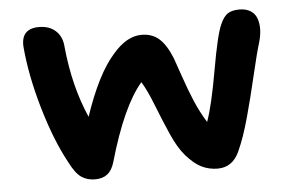

<svg xmlns="http://www.w3.org/2000/svg" viewBox="-44 -708 1027 668"><g transform="rotate(-5 470.0 -373.5)"><path d="M690.9 -101.1Q661.6 -101.1 635.7 -113.3Q609.9 -125.5 581.1 -158.2Q556.6 -186.5 534.9 -235.8Q513.2 -285.2 491.9 -339.6Q470.7 -394 452.1 -423.8Q384.8 -345.7 330.1 -153.8Q321.8 -126.5 305.4 -113.8Q289.1 -101.1 262.2 -101.1Q234.9 -101.1 214.6 -115Q194.3 -128.9 173.8 -169.9Q129.9 -250.5 96.2 -366.7Q62.5 -482.9 54.2 -583Q50.8 -646 113.8 -646Q150.4 -646 172.6 -625.2Q194.8 -604.5 196.8 -567.9Q210.4 -429.7 258.8 -319.8Q307.6 -465.3 366.2 -530.8Q414.6 -587.9 466.8 -587.9Q503.9 -587.9 528.3 -566.2Q552.7 -544.4 571.8 -497.1Q575.7 -486.8 593.5 -434.6Q611.3 -382.3 628.4 -342.3Q645.5 -302.2 668 -266.1Q688 -320.8 709.5 -443.8Q731 -566.9 747.1 -601.1Q758.8 -627.4 773.4 -636.7Q788.1 -646 814 -646Q837.9 -646 853.3 -635.7Q868.7 -625.5 874.5 -608.4Q880.4 -591.3 879.9 -571Q879.4 -550.8 873 -527.8Q861.3 -490.2 843.5 -413.8Q825.7 -337.4 806.9 -269Q788.1 -200.7 767.1 -154.8Q743.2 -101.1 690.9 -101.1Z"/></g></svg>

Font: Shantell Sans Irregular Bouncy
Style: Regular
Weight: 600
Designer: Stephen Nixon, Anya Danilova, Shantell Martin
Foundry: Arrow Type
Version: Version 1.006;[9816181b4]